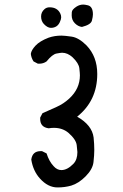

<svg xmlns="http://www.w3.org/2000/svg" viewBox="-20 -819 540 841"><path d="M232 2Q190 2 155 -37Q125 -70 117 -120Q122 -157 158 -157H164L184 -147Q195 -112 215 -91Q230 -74 249 -74Q275 -74 302 -102Q319 -120 319 -153Q319 -159 316 -183.5Q313 -208 280 -237Q254 -259 216 -259Q205 -259 193 -257Q156 -262 156 -298V-304L166 -323Q197 -337 227.5 -350.5Q258 -364 283 -387Q330 -430 330 -489Q330 -498 327.5 -520Q325 -542 298 -568Q276 -588 252 -588Q246 -588 227.5 -584.5Q209 -581 184 -550Q170 -540 152 -540H146L127 -550Q117 -565 115 -583Q117 -599 135.5 -619Q154 -639 193 -654Q219 -663 249 -663Q263 -663 294 -658.5Q325 -654 359 -620Q406 -571 406 -495Q406 -378 318 -308Q383 -271 390 -217Q393 -188 393 -162Q393 -140 389.5 -109Q386 -78 355.5 -47Q325 -16 292 -6Q264 2 232 2ZM203 -697Q188 -697 172 -714Q160 -727 160 -747Q160 -766 175 -779Q184 -787 197 -787Q231 -787 244 -760Q248 -752 248 -743Q248 -735 242 -722Q236 -709 226 -703Q216 -697 203 -697ZM339 -701Q322 -703 308 -717Q294 -731 294 -752Q294 -754 294.5 -765.5Q295 -777 315 -790Q329 -799 345 -799Q351 -799 364 -796Q387 -791 387 -756Q387 -746 382.5 -728.5Q378 -711 339 -701Z"/></svg>

Font: Xiaolai Mono SC
Style: Regular
Weight: 400
Monospace: yes
Designer: LXGW / Nozomi Seto
Version: Version 3.113;September 30, 2024